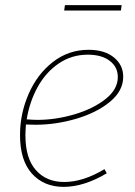

<svg xmlns="http://www.w3.org/2000/svg" viewBox="-20 -722 527 748"><path d="M81 -237Q79 -209 79 -195Q79 -105 120 -59Q161 -13 230 -13Q304 -13 387 -63L396 -47Q307 6 228 6Q151 6 104.5 -45.5Q58 -97 58 -196Q58 -279 91.5 -356Q125 -433 186 -480.5Q247 -528 325 -528Q387 -528 423.5 -498.5Q460 -469 460 -423Q460 -368 408.5 -325.5Q357 -283 277.5 -259.5Q198 -236 118 -236ZM84 -257Q110 -255 126 -255Q197 -255 270 -276.5Q343 -298 391 -336Q439 -374 439 -422Q439 -461 407.5 -485Q376 -509 322 -509Q259 -509 208.5 -474.5Q158 -440 126.5 -382.5Q95 -325 84 -257ZM233 -702H454L451 -681H230Z"/></svg>

Font: Bitter Pro Thin
Style: Italic
Weight: 250
Italic angle: -9°
Designer: Sol Matas, and Bitter project Authors
Foundry: Sol Matas
Version: Version 1.010